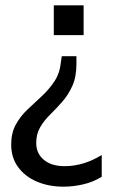

<svg xmlns="http://www.w3.org/2000/svg" viewBox="-20 -512 491 721"><path d="M219 189Q163 189 118.5 170Q74 151 48 115.5Q22 80 22 31Q22 -13 39.5 -44.5Q57 -76 83.5 -101Q110 -126 137.5 -151.5Q165 -177 185 -207.5Q205 -238 209 -281L212 -301H267V-272Q267 -223 251.5 -189Q236 -155 213.5 -129.5Q191 -104 168.5 -82Q146 -60 131 -34.5Q116 -9 116 25Q116 64 144.5 88Q173 112 223 112Q258 112 293 101.5Q328 91 362 70V152Q329 172 291.5 180.5Q254 189 219 189ZM182 -380V-492H294V-380Z"/></svg>

Font: Muli Medium
Style: Regular
Weight: 500
Designer: Vernon Adams
Foundry: Vernon Adams
Version: Version 2.100; ttfautohint (v1.8.1.43-b0c9)